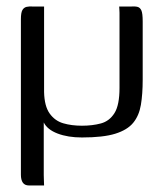

<svg xmlns="http://www.w3.org/2000/svg" viewBox="-20 -419 511 588"><path d="M231 2Q188 2 156.5 -10Q125 -22 114 -44Q114 -13 114 3Q114 19 114 36Q114 53 114 83Q114 90 114 99Q114 108 114 117Q114 126 114.5 134.5Q115 143 115 149Q103 149 91.5 149Q80 149 69 149Q56 149 50 140.5Q44 132 44 116Q44 29 44 -46.5Q44 -122 44 -197.5Q44 -273 44 -360Q44 -380 48.5 -388Q53 -396 61.5 -398Q70 -400 82 -399Q82 -399 87 -399Q92 -399 98.5 -399Q105 -399 110 -399Q115 -399 115 -399Q115 -397 115 -393.5Q115 -390 115 -385Q115 -323 115 -261.5Q115 -200 115 -137Q116 -94 132 -71.5Q148 -49 173.5 -41.5Q199 -34 231 -34Q263 -34 289 -41Q315 -48 330.5 -72.5Q346 -97 346 -150Q346 -208 346 -265Q346 -322 346 -380Q346 -386 345.5 -391Q345 -396 345 -399Q346 -399 351 -399Q356 -399 362 -399Q368 -399 373 -399Q378 -399 379 -399Q393 -400 401 -398Q409 -396 413 -387Q417 -378 417 -353V-175Q417 -131 411.5 -98Q406 -65 388 -43Q370 -21 333 -9.5Q296 2 231 2Z"/></svg>

Font: Genos Thin
Style: Regular
Weight: 400
Version: Version 1.010